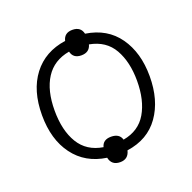

<svg xmlns="http://www.w3.org/2000/svg" viewBox="-113 -687 842 843"><g transform="rotate(-20 308.5 -265.0)"><path d="M560 -267Q560 -155 508 -81.5Q456 -8 357 6Q348 44 310 44Q270 44 262 6Q165 -8 111 -80.5Q57 -153 57 -267Q57 -382 111.5 -453.5Q166 -525 264 -539Q272 -574 310 -574Q349 -574 357 -539Q456 -524 508 -450.5Q560 -377 560 -267ZM501 -267Q501 -355 467 -415Q433 -475 357 -489Q348 -455 310 -455Q272 -455 264 -489Q190 -476 153 -418.5Q116 -361 116 -267Q116 -174 152 -114.5Q188 -55 263 -43Q271 -75 309 -75Q348 -75 357 -44Q431 -57 466 -116.5Q501 -176 501 -267Z"/></g></svg>

Font: RS Noto Sans Light
Style: Regular
Weight: 300
Designer: Monotype Design Team
Foundry: Monotype Imaging Inc.
Version: Version 3.10